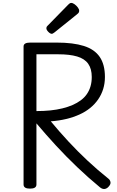

<svg xmlns="http://www.w3.org/2000/svg" viewBox="-20 -1275 802 1312"><path d="M185 14Q163 14 152 7Q141 0 141 -14V-957Q141 -971 152.5 -977.5Q164 -984 186 -984H367Q480 -984 553 -961Q626 -938 661.5 -886Q697 -834 697 -749Q697 -705 685 -666.5Q673 -628 650.5 -595.5Q628 -563 596 -537Q564 -511 523 -492.5Q482 -474 432.5 -462Q383 -450 327 -446Q384 -377 447 -309Q510 -241 578.5 -177Q647 -113 721 -54Q732 -46 735 -30.5Q738 -15 719 4Q706 16 692 16.5Q678 17 663 5Q583 -61 507 -133.5Q431 -206 361.5 -281.5Q292 -357 229 -432V-14Q229 0 218 7Q207 14 185 14ZM229 -516Q280 -516 324 -520.5Q368 -525 406.5 -534.5Q445 -544 476 -557.5Q507 -571 532 -589.5Q557 -608 573.5 -632Q590 -656 598.5 -685Q607 -714 607 -749Q607 -805 582.5 -839.5Q558 -874 507 -889Q456 -904 379 -904H229ZM334 -1044Q323 -1044 310 -1057.5Q297 -1071 297 -1081Q297 -1085 298 -1089Q299 -1093 305 -1099L447 -1244Q452 -1249 456.5 -1252Q461 -1255 467 -1255Q477 -1255 489.5 -1246Q502 -1237 511.5 -1224.5Q521 -1212 521 -1202Q521 -1195 518.5 -1190Q516 -1185 506 -1177L353 -1054Q347 -1050 342.5 -1047Q338 -1044 334 -1044Z"/></svg>

Font: Playwrite PL
Style: Regular
Weight: 400
Designer: Veronika Burian, José Scaglione
Foundry: TypeTogether
Version: Version 1.002